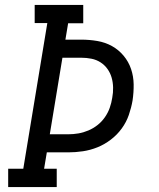

<svg xmlns="http://www.w3.org/2000/svg" viewBox="-20 -755 640 775"><path d="M13 0V-74H74L171 -662H120V-735H316V-661H255L244 -595H308Q341 -595 373 -589.5Q405 -584 432 -569Q459 -554 479 -530Q499 -506 509 -476.5Q519 -447 519.5 -414.5Q520 -382 515 -349Q510 -320 500 -291Q490 -262 471.5 -236.5Q453 -211 427.5 -191.5Q402 -172 373.5 -160.5Q345 -149 315 -144.5Q285 -140 256 -140H169L158 -74H209V0ZM256 -213Q276 -213 296.5 -216.5Q317 -220 337 -228.5Q357 -237 374 -250.5Q391 -264 403.5 -282Q416 -300 423 -320Q430 -340 433 -360Q437 -381 436.5 -402Q436 -423 430.5 -442Q425 -461 413.5 -477Q402 -493 385.5 -503.5Q369 -514 349 -518Q329 -522 308 -522H232L181 -213Z"/></svg>

Font: Iosevka Curly Slab Extended
Style: Italic
Weight: 400
Width: 7
Italic angle: -9°
Monospace: yes
Designer: Belleve Invis
Foundry: Belleve Invis
Version: Version 11.1.0; ttfautohint (v1.8.3)